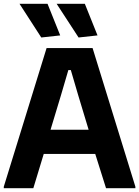

<svg xmlns="http://www.w3.org/2000/svg" viewBox="-20 -994 736 1014"><path d="M0 -8 226 -740H469L695 -8V0H540L483 -181H211L156 0H0ZM448 -309 393 -491 354 -624H341L302 -491L247 -309ZM198 -796 83 -974H231L298 -807ZM395 -796 279 -974H428L495 -807Z"/></svg>

Font: Encode Sans Narrow
Style: Bold
Weight: 700
Designer: Pablo Impallari, Andres Torresi
Foundry: Pablo Impallari, Andres Torresi
Version: Version 1.000; ttfautohint (v1.00) -l 8 -r 50 -G 200 -x 14 -